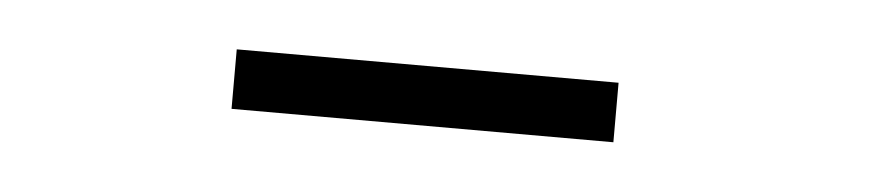

<svg xmlns="http://www.w3.org/2000/svg" viewBox="-22 -745 618 135"><g transform="rotate(5 286.5 -677.0)"><path d="M142.1 -655.8V-697.8H411.6V-655.8Z"/></g></svg>

Font: Comme Light
Style: Regular
Weight: 300
Version: Version 1.000;gftools[0.9.27]